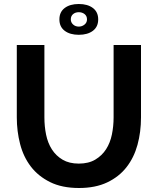

<svg xmlns="http://www.w3.org/2000/svg" viewBox="-20 -935 790 960"><path d="M277 -838Q277 -875 303.5 -895Q330 -915 374 -915Q418 -915 444.5 -895Q471 -875 471 -838Q471 -801 444.5 -781Q418 -761 374 -761Q330 -761 303.5 -781Q277 -801 277 -838ZM374 -874Q357 -874 345.5 -864.5Q334 -855 334 -838Q334 -823 345.5 -812.5Q357 -802 374 -802Q390 -802 402.5 -812Q415 -822 415 -838Q415 -855 403 -864.5Q391 -874 374 -874ZM374 -117Q423 -117 456.5 -137Q490 -157 510.5 -189Q531 -221 539.5 -262.5Q548 -304 548 -348V-710H685V-348Q685 -275 667.5 -211Q650 -147 612.5 -99Q575 -51 516 -23Q457 5 375 5Q290 5 230.5 -24.5Q171 -54 134 -102.5Q97 -151 80.5 -215Q64 -279 64 -348V-710H202V-348Q202 -303 210.5 -261.5Q219 -220 239.5 -188Q260 -156 293 -136.5Q326 -117 374 -117Z"/></svg>

Font: Oxford Sans
Style: Bold
Weight: 700
Designer: Matt McInerney, Pablo Impallari, Rodrigo Fuenzalida
Foundry: Matt McInerney, Pablo Impallari, Rodrigo Fuenzalida
Version: Version 3.000g; ttfautohint (v1.5) -l 8 -r 28 -G 28 -x 14 -D